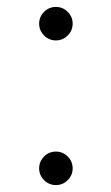

<svg xmlns="http://www.w3.org/2000/svg" viewBox="-20 -530 325 560"><path d="M177.5 -426.5Q163.1 -412.1 143.1 -412.1Q123 -412.1 108.6 -426.5Q94.2 -440.9 94.2 -460.9Q94.2 -481 108.6 -495.4Q123 -509.8 143.1 -509.8Q163.1 -509.8 177.5 -495.4Q191.9 -481 191.9 -460.9Q191.9 -440.9 177.5 -426.5ZM177.5 -4.6Q163.1 9.8 143.1 9.8Q123 9.8 108.6 -4.6Q94.2 -19 94.2 -39.1Q94.2 -59.1 108.6 -73.5Q123 -87.9 143.1 -87.9Q163.1 -87.9 177.5 -73.5Q191.9 -59.1 191.9 -39.1Q191.9 -19 177.5 -4.6Z"/></svg>

Font: Oakes Grotesk
Style: Light
Weight: 300
Designer: Samuel Oakes
Foundry: Samuel Oakes
Version: Version 1.0 | wf-rip DC20170320